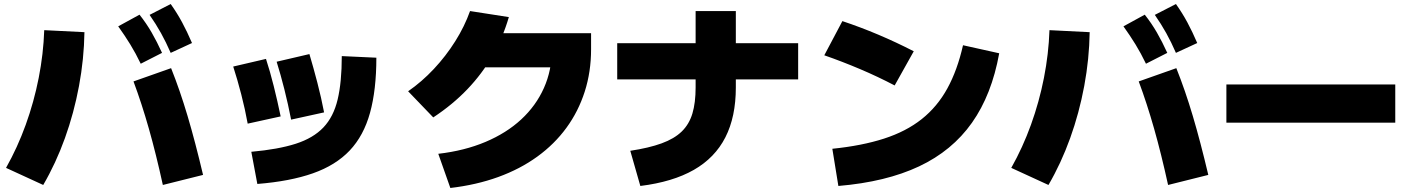

<svg xmlns="http://www.w3.org/2000/svg" viewBox="-20 -875 7040 955"><path d="M790 45Q756 -110 720.5 -235Q685 -360 644 -470L831 -536Q875 -426 913 -298Q951 -170 990 -5ZM10 -40Q67 -141 108 -254.5Q149 -368 172.5 -487.5Q196 -607 200 -725L400 -715Q398 -582 373 -447.5Q348 -313 303 -188Q258 -63 195 45ZM680 -558Q655 -610 628 -654Q601 -698 568 -744L674 -802Q708 -759 734.5 -713Q761 -667 786 -612ZM829 -612Q806 -665 781 -710Q756 -755 724 -801L829 -855Q861 -810 886 -763.5Q911 -717 935 -661Z M1230 -120Q1364 -132 1451 -160Q1538 -188 1588.5 -241Q1639 -294 1659.5 -380.5Q1680 -467 1680 -596L1852 -588Q1852 -428 1820.5 -314Q1789 -200 1719.5 -126.5Q1650 -53 1536.5 -13Q1423 27 1260 40ZM1212 -260Q1199 -332 1180 -405.5Q1161 -479 1140 -544L1303 -582Q1323 -521 1341.5 -447Q1360 -373 1376 -296ZM1428 -280Q1413 -357 1394.5 -430.5Q1376 -504 1356 -568L1519 -606Q1539 -539 1558.5 -464Q1578 -389 1592 -316Z M2160 -110Q2290 -125 2394.5 -169Q2499 -213 2572.5 -281Q2646 -349 2685.5 -437.5Q2725 -526 2725 -630L2805 -540H2330V-710H2920V-630Q2920 -518 2888.5 -419.5Q2857 -321 2797.5 -239.5Q2738 -158 2652.5 -96Q2567 -34 2458 5.5Q2349 45 2220 60ZM2010 -421Q2078 -468 2138 -532Q2198 -596 2244.5 -670Q2291 -744 2318 -820L2511 -790Q2481 -687 2429.5 -597.5Q2378 -508 2305 -431.5Q2232 -355 2135 -291Z M3115 -125Q3208 -139 3271 -162Q3334 -185 3371 -221Q3408 -257 3424 -310.5Q3440 -364 3440 -440V-820H3640V-440Q3640 -294 3588 -192Q3536 -90 3431 -30Q3326 30 3165 50ZM3050 -480V-660H3950V-480Z M4120 -135Q4267 -150 4377 -185.5Q4487 -221 4564.5 -282.5Q4642 -344 4692 -435Q4742 -526 4770 -650L4950 -610Q4913 -404 4814.5 -264.5Q4716 -125 4551.5 -47.5Q4387 30 4150 50ZM4430 -450Q4346 -494 4257.5 -531.5Q4169 -569 4080 -600L4170 -770Q4350 -710 4525 -620Z M5790 45Q5756 -110 5720.5 -235Q5685 -360 5644 -470L5831 -536Q5875 -426 5913 -298Q5951 -170 5990 -5ZM5010 -40Q5067 -141 5108 -254.5Q5149 -368 5172.5 -487.5Q5196 -607 5200 -725L5400 -715Q5398 -582 5373 -447.5Q5348 -313 5303 -188Q5258 -63 5195 45ZM5680 -558Q5655 -610 5628 -654Q5601 -698 5568 -744L5674 -802Q5708 -759 5734.5 -713Q5761 -667 5786 -612ZM5829 -612Q5806 -665 5781 -710Q5756 -755 5724 -801L5829 -855Q5861 -810 5886 -763.5Q5911 -717 5935 -661Z M6080 -265V-455H6920V-265Z"/></svg>

Font: M PLUS 1 Thin Black
Style: Regular
Weight: 900
Version: Version 1.001